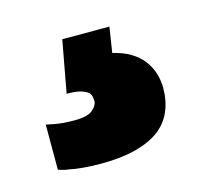

<svg xmlns="http://www.w3.org/2000/svg" viewBox="-49 -63 349 329"><g transform="rotate(-15 125.5 101.5)"><path d="M94.5 213.2Q130.5 213.2 156.7 206.3Q182.8 199.3 198.9 187Q215 174.7 222.8 156.4Q230.7 138 230.7 114.8Q230.7 102.5 226.9 89.6Q223 76.8 214.6 65.7Q206.1 54.7 193 46.9Q180 39.1 161.8 35L168.8 -10H85.2L68.2 82.2Q83.5 82.2 91.9 84.5Q100.4 86.9 104.7 90.1Q109 93.3 110 98.3Q111 103.3 111 106.9Q111 114 102.2 121.8Q93.3 129.7 69.8 129.7Q59 129.7 50 129Q41 128.2 34 126.8L20 124V204Q24.7 205.5 29.3 206.8Q34 208 39.2 208.5Q47.7 210.5 61.9 211.8Q76.1 213.2 94.5 213.2Z"/></g></svg>

Font: Golos Text VF
Style: Regular
Weight: 400
Designer: A.Korolkova, Vitaly Kuzmin
Foundry: ParaType Ltd
Version: Version 2.005